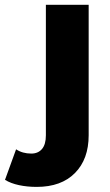

<svg xmlns="http://www.w3.org/2000/svg" viewBox="-114 -560 448 783"><path d="M-93.6 173.4 -48.4 48.9Q-22.2 66.3 13.7 66.3Q41.3 66.3 57.2 47.7Q73.1 29.1 73.1 -8.2V-540.3H247.6V-8.4Q247.6 89.2 191.6 145.7Q135.7 202.2 35.7 202.2Q-3.1 202.2 -36.7 195Q-70.2 187.8 -93.6 173.4Z"/></svg>

Font: iiserrat Thin
Style: Regular
Weight: 100
Designer: Akira Ohta
Foundry: Akira Ohta
Version: Version 1.200;Glyphs 3.3.1 (3343)